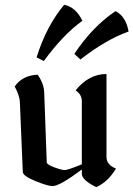

<svg xmlns="http://www.w3.org/2000/svg" viewBox="-20 -770 557 802"><path d="M321.8 -83.5V-347.7Q321.8 -375 295.9 -392.6Q351.1 -460.9 424.8 -460.9V-114.7Q424.8 -81.1 464.4 -65.9Q431.6 -10.7 382.3 11.7Q321.8 -17.6 321.8 -44.4V-62Q229.5 7.3 199.7 7.3Q179.7 7.3 127.9 -13.7Q76.2 -34.7 75.2 -51.8L63 -343.8Q62 -370.1 41.5 -408.7Q73.2 -455.1 137.2 -458Q163.1 -421.4 164.6 -384.8L175.3 -91.8Q175.8 -82.5 206.8 -71Q237.8 -59.6 250.5 -59.6Q262.7 -59.6 321.8 -83.5ZM163.1 -515.1 132.8 -530.3Q173.3 -660.6 248 -750Q296.4 -740.7 324.2 -683.1Q244.6 -626.5 163.1 -515.1ZM315.9 -521.5 290.5 -544.9Q365.7 -658.2 462.4 -723.6Q506.3 -701.2 517.1 -638.2Q424.8 -606 315.9 -521.5Z"/></svg>

Font: Balgruf
Style: Regular
Weight: 500
Designer: Paul James MIller
Foundry: High-Logic / Made with FontCreator
Version: Version 1.201;March 28, 2021;FontCreator 13.0.0.2683 64-bit